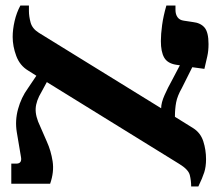

<svg xmlns="http://www.w3.org/2000/svg" viewBox="-20 -667 791 697"><path d="M21 0V-73H39Q61 -73 56 -98L41 -187Q34 -229 45.5 -271Q57 -313 81 -346L112 -392L82 -411Q52 -429 39 -464Q26 -499 26 -533Q26 -560 33 -590.5Q40 -621 54 -647H85V-627Q85 -608 91 -585.5Q97 -563 121 -548L565 -274Q565 -294 577.5 -322Q590 -350 603 -373L633 -430L619 -432Q588 -437 576 -458Q564 -479 564 -518Q564 -543 568.5 -576Q573 -609 584 -647H617V-631Q617 -615 624.5 -604.5Q632 -594 647 -592L680 -587Q708 -584 722.5 -567Q737 -550 737 -507Q737 -482 732.5 -462.5Q728 -443 722 -417L678 -423L640 -347Q624 -319 619.5 -295.5Q615 -272 615 -243L681 -202Q708 -185 718 -154Q728 -123 728 -89Q728 -62 721.5 -41.5Q715 -21 700 10H674Q674 -11 669 -31.5Q664 -52 629 -73L150 -369L131 -334Q111 -301 109.5 -273Q108 -245 126 -208L150 -153Q165 -120 171 -81.5Q177 -43 162 0Z"/></svg>

Font: Noto Serif Hebrew Condensed ExtraBold
Style: Regular
Weight: 800
Width: 3
Designer: Monotype Design Team
Foundry: Monotype Imaging Inc.
Version: Version 2.004; ttfautohint (v1.8.4.7-5d5b)